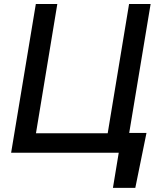

<svg xmlns="http://www.w3.org/2000/svg" viewBox="-20 -747 806 939"><path d="M696.4 -96.9 641.7 171.9H532.3L560.7 0H34.4L155.2 -727.3H260.3L155.9 -95.2H506.7L611.2 -727.3H716.6L611.9 -96.9Z"/></svg>

Font: Inter UI Medium
Style: Italic
Weight: 500
Italic angle: 9.39999°
Designer: Rasmus Andersson
Foundry: rsms
Version: 3.2;8d6f07862